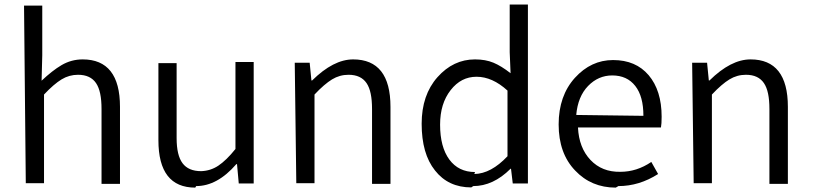

<svg xmlns="http://www.w3.org/2000/svg" viewBox="-20 -815 3615 854"><path d="M94.7 0H175.8V-394.5C205.1 -425.8 231.4 -448.2 253.9 -461.9C276.4 -475.6 300.8 -482.4 327.1 -482.4C364.3 -482.4 390.6 -469.7 407.2 -445.3C423.8 -420.9 431.6 -382.8 431.6 -330.1V2.9H513.7V-339.8C513.7 -480.5 458 -550.8 347.7 -550.8C313.5 -550.8 282.2 -542 253.9 -525.4C225.6 -508.8 196.3 -485.4 165 -456.1L168 -569.3V-790H86.9Z M852.5 12.7C915 12.7 974.6 -19.5 1031.2 -85H1034.2L1042 1H1108.4V-539.1H1027.3V-152.3C1000 -118.2 974.6 -93.8 951.2 -78.1C927.7 -62.5 902.3 -54.7 875 -53.7C836.9 -53.7 809.6 -65.4 792 -88.9C774.4 -112.3 765.6 -149.4 765.6 -201.2V-534.2H684.6V-191.4C684.6 -50.8 739.3 19.5 848.6 19.5Z M1297.9 0H1378.9V-394.5C1408.2 -425.8 1434.6 -448.2 1457 -461.9C1479.5 -475.6 1503.9 -482.4 1530.3 -482.4C1567.4 -482.4 1593.8 -469.7 1610.4 -445.3C1627 -420.9 1634.8 -382.8 1634.8 -330.1V2.9H1716.8V-339.8C1716.8 -480.5 1661.1 -550.8 1550.8 -550.8C1492.2 -550.8 1431.6 -519.5 1368.2 -457H1365.2L1357.4 -536.1H1291Z M2085 12.7C2143.6 12.7 2199.2 -12.7 2251 -64.5H2252.9L2260.7 1H2328.1V-794.9H2247.1V-583L2251 -489.3C2223.6 -510.7 2198.2 -526.4 2174.8 -536.1C2151.4 -545.9 2124 -550.8 2092.8 -550.8C2028.3 -550.8 1972.7 -524.4 1925.8 -471.7C1878.9 -418.9 1855.5 -349.6 1855.5 -264.6C1855.5 -175.8 1875 -106.4 1915 -56.6C1954.1 -6.8 2007.8 18.6 2076.2 18.6ZM2092.8 -49.8C2043.9 -49.8 2005.9 -68.4 1978.5 -105.5C1951.2 -142.6 1937.5 -194.3 1937.5 -260.7C1937.5 -323.2 1953.1 -374 1984.4 -414.1C2015.6 -454.1 2053.7 -473.6 2099.6 -473.6C2146.5 -473.6 2192.4 -453.1 2237.3 -412.1V-120.1C2188.5 -68.4 2139.6 -42 2089.8 -41Z M2730.5 12.7C2792 12.7 2850.6 -4.9 2907.2 -41L2877 -94.7C2834 -65.4 2788.1 -50.8 2739.3 -50.8C2684.6 -49.8 2640.6 -67.4 2606.4 -103.5C2572.3 -139.6 2553.7 -187.5 2550.8 -248H2919.9C2921.9 -258.8 2922.9 -274.4 2922.9 -295.9C2922.9 -374 2903.3 -435.5 2865.2 -480.5C2827.1 -525.4 2774.4 -547.9 2707 -547.9C2641.6 -547.9 2585 -521.5 2537.1 -468.8C2489.3 -416 2464.8 -346.7 2464.8 -261.7C2464.8 -175.8 2489.3 -107.4 2538.1 -56.6C2585.9 -5.9 2646.5 19.5 2718.8 19.5ZM2543 -303.7C2547.9 -358.4 2565.4 -401.4 2595.7 -432.6C2626 -463.9 2662.1 -479.5 2703.1 -479.5C2747.1 -479.5 2781.2 -463.9 2805.7 -432.6C2830.1 -401.4 2841.8 -357.4 2841.8 -299.8Z M3065.4 0H3146.5V-394.5C3175.8 -425.8 3202.1 -448.2 3224.6 -461.9C3247.1 -475.6 3271.5 -482.4 3297.9 -482.4C3335 -482.4 3361.3 -469.7 3377.9 -445.3C3394.5 -420.9 3402.3 -382.8 3402.3 -330.1V2.9H3484.4V-339.8C3484.4 -480.5 3428.7 -550.8 3318.4 -550.8C3259.8 -550.8 3199.2 -519.5 3135.7 -457H3132.8L3125 -536.1H3058.6Z"/></svg>

Font: Gen Shin Gothic P Normal
Style: Regular
Weight: 300
Designer: [Source Han Sans]
Ryoko NISHIZUKA  (kana & ideographs); Paul D. Hunt (Latin, Greek & Cyrillic); Wenlong ZHANG  (bopomofo
Version: Version 1.002.20150607